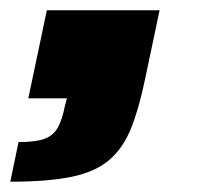

<svg xmlns="http://www.w3.org/2000/svg" viewBox="-37 -191 404 373"><path d="M-17 162 -1 85Q33 85 50 78.5Q67 72 75.5 56.5Q84 41 89 15L93 0H18L54 -171H273L245 -38Q233 20 217.5 58.5Q202 97 175 120Q148 143 102 152.5Q56 162 -17 162Z"/></svg>

Font: Saira Thin Black
Style: Italic
Weight: 900
Italic angle: -12°
Version: Version 1.101